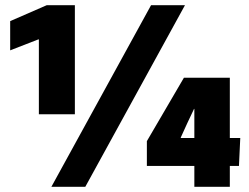

<svg xmlns="http://www.w3.org/2000/svg" viewBox="-20 -716 954 736"><path d="M129 -565H127L19 -523V-635L159 -696H267V-278H129ZM689 -696 307 0H177L559 -696ZM725 0V-250V-298L724 -299L698 -244L673 -189V-187H901L896 -80H543V-175L685 -418H861V0Z"/></svg>

Font: Murecho Thin Black
Style: Regular
Weight: 900
Version: Version 1.010